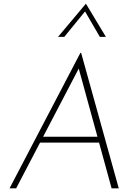

<svg xmlns="http://www.w3.org/2000/svg" viewBox="-20 -1026 747 1046"><path d="M68 0H32L418 -738H422L627 0H588L402 -678L428 -689ZM201 -281H530L533 -249H189ZM524 -825 439 -971 451 -973 330 -825H296L448 -1006L557 -825Z"/></svg>

Font: Josefin Sans ExtraLight
Style: Italic
Weight: 250
Italic angle: -7°
Designer: Santiago Orozco
Foundry: Typemade
Version: Version 2.000